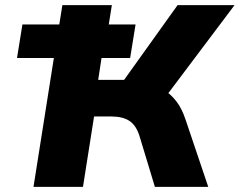

<svg xmlns="http://www.w3.org/2000/svg" viewBox="-20 -725 930 745"><path d="M110 0 189 -500H46L67 -630H210L222 -705H414L402 -630H506L485 -500H374L361 -415H481L445 -392L669 -705H890L626 -354L570 -397Q594 -390 618.5 -374.5Q643 -359 664.5 -331.5Q686 -304 701 -258L788 0H581L521 -198Q508 -239 482 -256Q456 -273 412 -273H345L302 0Z"/></svg>

Font: Nunito Sans 7pt Black
Style: Italic
Weight: 900
Italic angle: -9°
Version: Version 3.101;gftools[0.9.27]